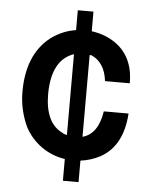

<svg xmlns="http://www.w3.org/2000/svg" viewBox="-52 -662 661 819"><g transform="rotate(5 278.0 -252.0)"><path d="M315 -81Q381 -99 396 -197H502Q493 -58 400 -6Q361 15 315 21V113H248V20Q191 11 146.5 -21Q102 -53 76 -102Q61 -134 52 -171.5Q43 -209 43 -251Q43 -410 141 -487Q164 -504 190 -515.5Q216 -527 248 -532V-617H315V-533Q374 -525 418 -494Q462 -463 481 -414Q496 -378 496 -326H390Q385 -367 368 -392.5Q351 -418 326 -429Q322 -431 322.5 -431Q323 -431 315 -431ZM248 -429Q154 -397 153 -251Q153 -129 225 -92Q230 -89 235.5 -86.5Q241 -84 248 -83Z"/></g></svg>

Font: Ekushey Amar Bangla
Style: Bold
Weight: 700
Designer: Al Mamun Sumon
Foundry: Al Mamun Sumon
Version: Version 1.0